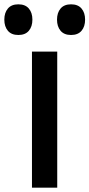

<svg xmlns="http://www.w3.org/2000/svg" viewBox="-58 -869 414 889"><path d="M336 -778Q336 -746 319.5 -726.5Q303 -707 271 -707Q239 -707 222.5 -726.5Q206 -746 206 -778Q206 -810 222.5 -829.5Q239 -849 271 -849Q303 -849 319.5 -829.5Q336 -810 336 -778ZM92 -778Q92 -746 75.5 -726.5Q59 -707 27 -707Q-5 -707 -21.5 -726.5Q-38 -746 -38 -778Q-38 -810 -21.5 -829.5Q-5 -849 27 -849Q59 -849 75.5 -829.5Q92 -810 92 -778ZM207 0H90V-630H207Z"/></svg>

Font: TypoPRO Sinkin Sans
Style: 500 Medium
Weight: 500
Designer: Keith Bates
Foundry: K-Type
Version: Sinkin Sans (version 1.0)  by Keith Bates   •   © 2014   www